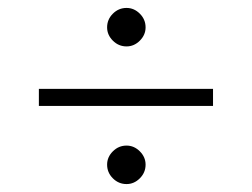

<svg xmlns="http://www.w3.org/2000/svg" viewBox="-20 -592 635 484"><path d="M299 -475Q279 -475 264.5 -489.5Q250 -504 250 -523Q250 -543 264.5 -557.5Q279 -572 299 -572Q318 -572 332.5 -557.5Q347 -543 347 -523Q347 -504 332.5 -489.5Q318 -475 299 -475ZM299 -128Q279 -128 264.5 -142.5Q250 -157 250 -177Q250 -196 264.5 -210.5Q279 -225 299 -225Q318 -225 332.5 -210.5Q347 -196 347 -177Q347 -157 332.5 -142.5Q318 -128 299 -128ZM78 -325V-368H517V-325Z"/></svg>

Font: MuseoModerno Thin ExtraLight
Style: Regular
Weight: 250
Version: Version 1.002